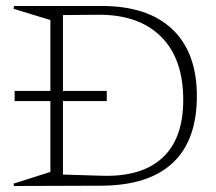

<svg xmlns="http://www.w3.org/2000/svg" viewBox="-20 -620 719 640"><path d="M335.9 -316.9V-283.2H189.9V-38.1L318.8 -34.2Q451.7 -29.8 521.2 -93.8Q590.8 -157.7 590.8 -287.1Q590.8 -424.3 516.6 -498Q442.4 -571.8 307.1 -570.8L189.9 -569.8V-316.9ZM24.9 -7.8 147.9 -46.9V-283.2H28.8V-316.9H147.9V-553.2L24.9 -590.8L26.9 -600.1H318.8Q472.7 -600.1 554.4 -522.5Q636.2 -444.8 636.2 -299.8Q636.2 -152.3 555.9 -77.1Q475.6 -2 318.8 -1L26.9 0Z"/></svg>

Font: Halibut Thin
Style: Regular
Weight: 250
Designer: Matteo Maggi
Foundry: Collletttivo
Version: Version 3.080 | FøM Fix